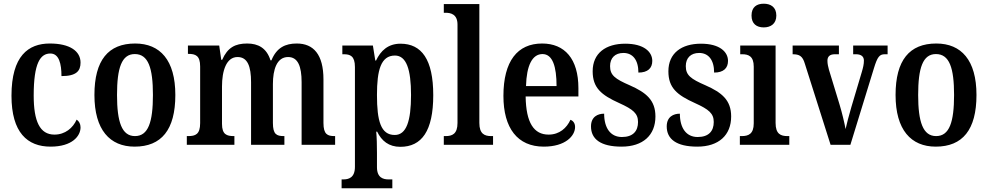

<svg xmlns="http://www.w3.org/2000/svg" viewBox="-20 -782 5337 1037"><path d="M253 10C371 10 415 -48 415 -94C415 -113 407 -127 394 -136C374 -91 332 -55 274 -55C195 -55 162 -127 162 -266C162 -442 198 -493 252 -493C299 -493 312 -437 312 -371C393 -371 415 -399 415 -444C415 -506 357 -547 249 -547C133 -547 42 -480 42 -265C42 -66 128 10 253 10Z M707 10C852 10 927 -81 927 -269C927 -457 845 -547 710 -547C565 -547 490 -457 490 -269C490 -81 573 10 707 10ZM709 -47C638 -47 612 -123 612 -269C612 -415 637 -490 708 -490C781 -490 806 -415 806 -269C806 -123 781 -47 709 -47Z M989 0H1246V-47H1243C1205 -47 1179 -55 1179 -113V-315C1179 -399 1202 -474 1263 -474C1317 -474 1336 -424 1336 -338V0H1516V-47H1513C1474 -47 1454 -56 1454 -118V-328C1454 -406 1475 -474 1536 -474C1589 -474 1609 -424 1609 -338V0H1790V-47H1787C1749 -47 1727 -56 1727 -118V-353C1727 -488 1673 -547 1583 -547C1521 -547 1474 -525 1446 -456H1441C1420 -523 1374 -547 1315 -547C1250 -547 1209 -525 1180 -459H1175L1164 -536H995V-491H997C1036 -491 1061 -482 1061 -423V-117C1061 -56 1035 -47 997 -47H989Z M1825 235H2099V187H2079C2051 187 2016 179 2016 121V43C2016 4 2015 -41 2012 -71H2017C2041 -21 2080 11 2142 11C2258 11 2320 -75 2320 -268C2320 -461 2257 -546 2143 -546C2076 -546 2036 -508 2011 -455H2007L1994 -536H1829V-489H1837C1871 -489 1897 -480 1897 -420V119C1897 179 1862 187 1834 187H1825ZM2112 -53C2037 -53 2016 -128 2016 -269C2016 -403 2037 -482 2113 -482C2175 -482 2200 -407 2200 -269C2200 -128 2175 -53 2112 -53Z M2377 0H2643V-47H2633C2598 -47 2569 -58 2569 -118V-760H2377V-713H2387C2415 -713 2451 -705 2451 -649V-118C2451 -58 2422 -47 2387 -47H2377Z M2917 10C3035 10 3086 -49 3086 -96C3086 -117 3075 -130 3061 -135C3041 -91 3002 -55 2943 -55C2864 -55 2821 -118 2819 -261H3104V-306C3104 -464 3030 -547 2908 -547C2775 -547 2699 -452 2699 -264C2699 -90 2775 10 2917 10ZM2986 -317H2821C2824 -429 2855 -490 2910 -490C2965 -490 2986 -422 2986 -317Z M3337 10C3453 10 3520 -52 3520 -153C3520 -241 3470 -282 3382 -321C3301 -356 3275 -376 3275 -425C3275 -469 3302 -496 3347 -496C3397 -496 3428 -459 3428 -390C3479 -390 3503 -414 3503 -453C3503 -502 3458 -546 3357 -546C3252 -546 3181 -495 3181 -397C3181 -308 3227 -269 3325 -225C3400 -191 3426 -169 3426 -123C3426 -74 3399 -42 3339 -42C3277 -42 3243 -91 3243 -168C3209 -168 3172 -152 3172 -99C3172 -31 3224 10 3337 10Z M3746 10C3862 10 3929 -52 3929 -153C3929 -241 3879 -282 3791 -321C3710 -356 3684 -376 3684 -425C3684 -469 3711 -496 3756 -496C3806 -496 3837 -459 3837 -390C3888 -390 3912 -414 3912 -453C3912 -502 3867 -546 3766 -546C3661 -546 3590 -495 3590 -397C3590 -308 3636 -269 3734 -225C3809 -191 3835 -169 3835 -123C3835 -74 3808 -42 3748 -42C3686 -42 3652 -91 3652 -168C3618 -168 3581 -152 3581 -99C3581 -31 3633 10 3746 10Z M4105 -634C4142 -634 4173 -653 4173 -698C4173 -744 4142 -762 4105 -762C4067 -762 4039 -744 4039 -698C4039 -653 4067 -634 4105 -634ZM3976 0H4243V-47H4233C4197 -47 4169 -58 4169 -118V-536H3978V-489H3989C4023 -489 4051 -478 4051 -422V-116C4051 -58 4022 -47 3986 -47H3976Z M4327 -438 4466 0H4573L4700 -413C4719 -475 4730 -489 4759 -489H4774V-536H4588V-489H4603C4631 -489 4646 -477 4646 -455C4646 -435 4642 -418 4634 -391L4578 -203C4565 -159 4553 -112 4547 -85C4541 -118 4528 -173 4514 -219L4457 -406C4453 -421 4449 -437 4449 -454C4449 -476 4461 -489 4489 -489H4511V-536H4261V-489C4298 -489 4315 -479 4327 -438Z M5034 10C5179 10 5254 -81 5254 -269C5254 -457 5172 -547 5037 -547C4892 -547 4817 -457 4817 -269C4817 -81 4900 10 5034 10ZM5036 -47C4965 -47 4939 -123 4939 -269C4939 -415 4964 -490 5035 -490C5108 -490 5133 -415 5133 -269C5133 -123 5108 -47 5036 -47Z"/></svg>

Font: Noto Serif Tamil Condensed SemiBold
Style: Italic
Weight: 600
Width: 3
Italic angle: -12°
Designer: Indian Type Foundry, Tom Grace, and the Monotype Design Team
Foundry: Monotype Imaging Inc.
Version: Version 2.003